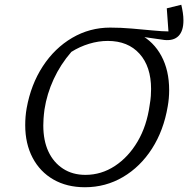

<svg xmlns="http://www.w3.org/2000/svg" viewBox="-20 -778 799 807"><path d="M337 9Q261 9 204.5 -23.5Q148 -56 117 -115Q86 -174 86 -252Q86 -271 87.5 -288.5Q89 -306 92 -323Q110 -423 160 -499.5Q210 -576 283.5 -619Q357 -662 443 -662Q487 -662 534 -658Q581 -654 622 -650Q663 -646 688 -646L681 -743L742 -758Q746 -741 748.5 -724.5Q751 -708 751 -692Q751 -648 730.5 -627Q710 -606 671 -610L552 -627L567 -634Q626 -603 658.5 -542.5Q691 -482 691 -399Q691 -382 689.5 -365Q688 -348 685 -331Q668 -230 619 -153.5Q570 -77 497 -34Q424 9 337 9ZM339 -43Q406 -43 463 -80.5Q520 -118 558.5 -183.5Q597 -249 609 -336Q613 -359 614 -375Q615 -391 615 -404Q615 -498 566.5 -552Q518 -606 433 -606Q394 -606 354.5 -594Q315 -582 280 -560Q234 -507 205.5 -445Q177 -383 167 -318Q164 -295 163 -279Q162 -263 162 -251Q162 -187 183.5 -141Q205 -95 245 -69Q285 -43 339 -43Z"/></svg>

Font: Piazzolla Thin Light
Style: Italic
Weight: 300
Italic angle: -11.3°
Version: Version 2.005